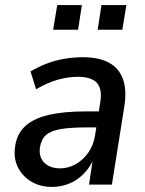

<svg xmlns="http://www.w3.org/2000/svg" viewBox="-20 -726 569 755"><path d="M184 9Q137 9 102 -12.5Q67 -34 50 -69Q33 -104 39 -147Q45 -197 77 -228Q109 -259 169 -273.5Q229 -288 320 -288H382L373 -225H322Q258 -225 219 -218.5Q180 -212 161 -195Q142 -178 137 -146Q132 -108 154.5 -86Q177 -64 216 -64Q248 -64 277 -80Q306 -96 327 -125.5Q348 -155 354 -195L374 -322Q383 -375 361.5 -399.5Q340 -424 286 -424Q248 -424 207 -412.5Q166 -401 122 -375L100 -445Q130 -463 164 -476Q198 -489 234 -495Q270 -501 305 -501Q369 -501 408.5 -479.5Q448 -458 463.5 -415Q479 -372 469 -308L420 0H330L346 -106H351Q335 -69 309.5 -43Q284 -17 252 -4Q220 9 184 9ZM364 -609 379 -706H477L461 -609ZM189 -609 205 -706H302L287 -609Z"/></svg>

Font: Nunito Sans 10pt SemiCondensed SemiBold
Style: Italic
Weight: 600
Width: 4
Italic angle: -9°
Designer: Vernon Adams
Foundry: Vernon Adams
Version: Version 3.101;gftools[0.9.27]